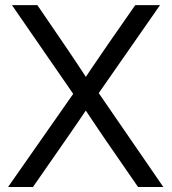

<svg xmlns="http://www.w3.org/2000/svg" viewBox="-20 -748 686 768"><path d="M295.4 -404.8V-339.8L27.8 -727.5H129.4L236.8 -570.3Q284.7 -500 330.6 -429.7H316.4L336.9 -460.9Q379.9 -524.9 411.6 -570.3L521 -727.5H620.1L352.5 -343.3V-408.2L633.3 0H532.2L402.8 -187.5Q388.7 -208 375 -228.3Q361.3 -248.5 347.7 -269L313.5 -320.3H333L298.3 -269Q270.5 -228.5 242.2 -187.5L111.8 0H12.2Z"/></svg>

Font: Intratopia Thin
Style: Regular
Weight: 100
Designer: Rasmus Andersson
Foundry: rsms
Version: Version 3.000;Glyphs 3.2.3 (3260)